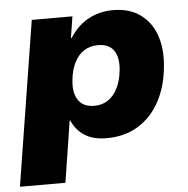

<svg xmlns="http://www.w3.org/2000/svg" viewBox="-56 -565 780 795"><g transform="rotate(-5 334.5 -167.5)"><path d="M-5 180 104 -504H273L259 -415H262Q285 -451 313 -472.5Q341 -494 373.5 -504.5Q406 -515 442 -515Q511 -515 556.5 -481.5Q602 -448 621 -390.5Q640 -333 632 -260Q624 -180 591 -119Q558 -58 502 -23.5Q446 11 370 11Q314 11 278.5 -12.5Q243 -36 226 -76L224 -75L184 180ZM331 -127Q365 -127 389.5 -144Q414 -161 429 -192Q444 -223 448 -263Q454 -316 434 -346Q414 -376 367 -376Q334 -376 309 -359.5Q284 -343 269 -312.5Q254 -282 250 -241Q244 -188 265 -157.5Q286 -127 331 -127Z"/></g></svg>

Font: Nunito Sans 8pt Black
Style: Italic
Weight: 900
Italic angle: -9°
Version: Version 3.101;gftools[0.9.27]